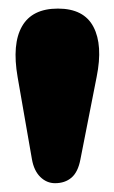

<svg xmlns="http://www.w3.org/2000/svg" viewBox="-20 -806 260 436"><path d="M105 -390Q86 -390 71.5 -404.2Q57 -418.5 52.5 -444.5L20 -631Q7 -706 30 -746.2Q53 -786.5 111.5 -786.5Q170.5 -786.5 192.2 -745Q214 -703.5 199.5 -631.5L162.5 -443.5Q157 -415 142.2 -402.5Q127.5 -390 105 -390Z"/></svg>

Font: Fraunces 9pt S100 Black
Style: Regular
Weight: 900
Version: Version 1.000; ttfautohint (v1.8.3)